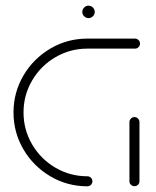

<svg xmlns="http://www.w3.org/2000/svg" viewBox="-20 -654 547 674"><path d="M304.4 -17.8Q304.4 -10.4 299.3 -5.2Q294.1 0 286.7 0Q216.3 0 156.9 -35Q97.4 -70 62.4 -129.4Q27.4 -188.9 27.4 -259.3Q27.4 -329.6 62.4 -389.1Q97.4 -448.5 156.9 -483.5Q216.3 -518.5 286.7 -518.5H453.7Q461.1 -518.5 466.3 -513.3Q471.5 -508.1 471.5 -501.1Q471.5 -493.7 466.3 -488.5Q461.1 -483.3 453.7 -483.3H286.7Q225.9 -483.3 174.4 -453.1Q123 -423 92.8 -371.5Q62.6 -320 62.6 -259.3Q62.6 -198.5 92.8 -147Q123 -95.6 174.4 -65.4Q225.9 -35.2 286.7 -35.2Q294.1 -35.2 299.3 -30Q304.4 -24.8 304.4 -17.8ZM452.2 -0.4Q444.8 -0.4 439.6 -5.4Q434.4 -10.4 434.4 -17.8V-225.2Q434.4 -232.6 439.6 -237.8Q444.8 -243 452.2 -243Q459.3 -243 464.4 -237.8Q469.6 -232.6 469.6 -225.2V-17.8Q469.6 -10.7 464.6 -5.6Q459.6 -0.4 452.2 -0.4ZM268.9 -612.2Q268.9 -621.1 275.4 -627.6Q281.9 -634.1 290.7 -634.1Q299.6 -634.1 306.1 -627.6Q312.6 -621.1 312.6 -612.2Q312.6 -603.3 306.1 -596.9Q299.6 -590.4 290.7 -590.4Q281.9 -590.4 275.4 -596.9Q268.9 -603.3 268.9 -612.2Z"/></svg>

Font: 26F Galaxy Sans Light
Style: Regular
Weight: 300
Designer: C₂₉H₂₅N₃O₅
Version: Version 1.100